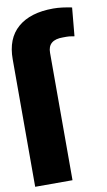

<svg xmlns="http://www.w3.org/2000/svg" viewBox="-101 -803 471 846"><g transform="rotate(-10 134.5 -380.0)"><path d="M152.8 0H-14.2V-569.8Q-14.6 -663.1 41.5 -711.4Q97.7 -759.8 200.2 -759.8Q220.2 -759.8 241 -757.1Q261.7 -754.4 283.2 -750L271.5 -623Q259.3 -625.5 249 -626.5Q238.8 -627.4 221.2 -627Q152.3 -627.9 152.8 -569.8Z"/></g></svg>

Font: Inter Tight ExtraBold
Style: Regular
Weight: 800
Designer: Rasmus Andersson
Foundry: rsms
Version: Version 3.004; ttfautohint (v1.8.4.7-5d5b)